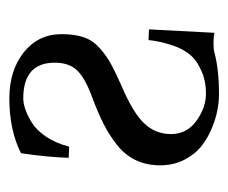

<svg xmlns="http://www.w3.org/2000/svg" viewBox="-59 -420 489 411"><g transform="rotate(-90 185.5 -214.5)"><path d="M328.1 -140.1 320.8 0Q312 -2 297.9 -2Q285.6 -2 278.8 0Q241.7 9.8 189 9.8Q173.3 9.8 155 6.3Q136.7 2.9 115.2 -6.1Q93.8 -15.1 76.9 -28.8Q60.1 -42.5 48.6 -65.2Q37.1 -87.9 37.1 -116.2Q37.1 -145 48.1 -168.2Q59.1 -191.4 80.8 -208.5Q102.5 -225.6 126.2 -237.5Q149.9 -249.5 184.1 -262.2Q225.1 -277.3 241.2 -294.9Q256.8 -312 256.8 -341.8Q256.8 -409.2 180.2 -409.2Q170.4 -409.2 157.7 -405Q145 -400.9 128.9 -391.1Q112.8 -381.3 98.6 -360.6Q84.5 -339.8 77.1 -311L53.2 -312Q54.7 -357.9 63 -414.1Q112.8 -439 180.2 -439Q240.2 -439 279.1 -408Q317.9 -377 317.9 -327.1Q317.9 -299.8 311.5 -280.5Q305.2 -261.2 289.1 -246.6Q272.9 -231.9 256.3 -222.7Q239.7 -213.4 208 -199.2Q149.4 -174.3 126.7 -150.1Q104 -126 104 -92.8Q104 -59.1 132.3 -38.6Q160.6 -18.1 190.9 -18.1Q216.8 -18.1 237.5 -27.1Q258.3 -36.1 269 -46.9Q285.6 -64 294.4 -91.3Q303.2 -118.7 305.2 -141.1Z"/></g></svg>

Font: Linux Libertine G
Style: Regular
Weight: 400
Designer: Philipp H. Poll
Foundry: Philipp H. Poll
Version: Version 4.7.5